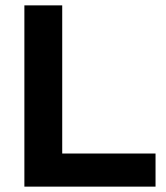

<svg xmlns="http://www.w3.org/2000/svg" viewBox="-20 -695 618 715"><path d="M70.8 0V-675H211.7V-123.3H559.2V0Z"/></svg>

Font: Funnel Display
Style: Bold
Weight: 700
Designer: NORD ID, Kristian Moeller
Foundry: Dicotype
Version: Version 1.000